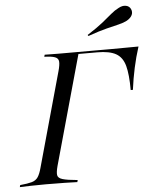

<svg xmlns="http://www.w3.org/2000/svg" viewBox="-71 -800 681 845"><g transform="rotate(-5 269.0 -377.5)"><path d="M-17.7 0 -15.3 -8.9Q18.5 -12.1 36.7 -17.3Q54.8 -22.6 64.1 -36.7Q73.4 -50.8 80.6 -78.2L196 -492.7Q204 -521 202.8 -535.5Q201.6 -550 186.7 -555.6Q171.8 -561.3 139.5 -562.1L141.9 -571Q163.7 -570.2 200 -570.2Q236.3 -570.2 286.3 -570.2Q327.4 -570.2 364.9 -570.2Q402.4 -570.2 436.7 -570.2Q471 -570.2 500.8 -570.6Q530.6 -571 556.5 -571Q541.9 -525.8 531.9 -479.4Q521.8 -433.1 515.3 -383.1H505.6Q505.6 -451.6 495.2 -490.3Q484.7 -529 456 -545.2Q427.4 -561.3 373.4 -561.3H290.3L155.6 -78.2Q148.4 -51.6 150.4 -38.3Q152.4 -25 172.6 -19Q192.7 -12.9 238.7 -8.9L236.3 0Q216.1 -0.8 180.6 -1.6Q145.2 -2.4 97.6 -2.4Q58.9 -2.4 29.8 -1.6Q0.8 -0.8 -17.7 0ZM341.1 -636.3 337.9 -641.1Q382.3 -669.4 407.7 -689.9Q433.1 -710.5 449.6 -724.6Q466.1 -738.7 483.9 -747.6Q501.6 -757.3 516.5 -754.4Q531.5 -751.6 537.9 -738.7Q544.4 -725 538.7 -712.1Q533.1 -699.2 515.3 -688.7Q500 -680.6 478.2 -675.4Q456.5 -670.2 423.8 -662.1Q391.1 -654 341.1 -636.3Z"/></g></svg>

Font: Playfair 144pt Light
Style: Italic
Weight: 300
Italic angle: -15.6°
Designer: Claus Eggers Sørensen
Foundry: Claus Eggers Sørensen
Version: Version 2.001;gftools[0.9.30]